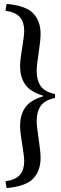

<svg xmlns="http://www.w3.org/2000/svg" viewBox="-20 -830 312 984"><path d="M188 -656Q188 -624 178 -558Q168 -494 168 -466Q168 -419 188.5 -389Q209 -359 262 -348V-328Q209 -317 188.5 -287Q168 -257 168 -211Q168 -183 178 -119Q188 -53 188 -21Q188 45 150.5 85Q113 125 14 134L8 99Q62 91 83 65Q104 39 104 -4Q104 -28 94 -90Q93 -96 88 -127.5Q83 -159 83 -186Q83 -240 108.5 -278Q134 -316 200 -336V-340Q134 -360 108.5 -398Q83 -436 83 -490Q83 -517 88 -548.5Q93 -580 94 -586Q104 -648 104 -672Q104 -715 83 -741Q62 -767 8 -775L14 -810Q113 -801 150.5 -761.5Q188 -722 188 -656Z"/></svg>

Font: Minipax
Style: Regular
Weight: 400
Designer: Raphaël Ronot, Igor Stepanchenko (Cyrillic)
Foundry: steppetype
Version: Version 1.002